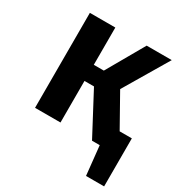

<svg xmlns="http://www.w3.org/2000/svg" viewBox="-164 -648 876 928"><g transform="rotate(30 274.5 -184.0)"><path d="M549 -106V162H448L431 0H388L265 -232H212V0H70V-530H212V-322H268L387 -530H527L381 -284L481 -106Z"/></g></svg>

Font: FiraSans
Style: Regular
Weight: 600
Designer: Carrois Corporate & Edenspiekermann AG
Foundry: Carrois Corporate GbR & Edenspiekermann AG
Version: Version 3.106;PS 003.106;hotconv 1.0.70;makeotf.lib2.5.58329